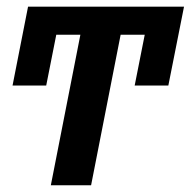

<svg xmlns="http://www.w3.org/2000/svg" viewBox="-20 -548 564 568"><path d="M336.9 -445.3 249.5 0H130.4L217.8 -445.3H146.5L116.7 -294.9H17.1L63 -528.3H524.4L478 -294.9H378.4L408.2 -445.3Z"/></svg>

Font: Arimo SemiBold
Style: Italic
Weight: 600
Italic angle: -12°
Version: Version 1.33